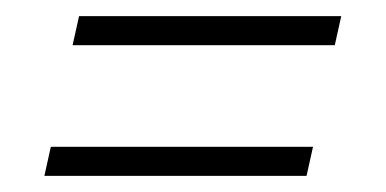

<svg xmlns="http://www.w3.org/2000/svg" viewBox="-20 -372 478 238"><path d="M70 -316 78 -352H403L395 -316ZM35 -154 43 -190H368L360 -154Z"/></svg>

Font: Saira Ultra Condensed ExLight
Style: Italic
Weight: 200
Width: 1
Italic angle: -12°
Designer: Hector Gatti with collaboration of the Omnibus-Type team
Foundry: Omnibus-Type
Version: Version 1.001; ttfautohint (v1.8)